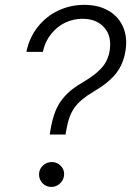

<svg xmlns="http://www.w3.org/2000/svg" viewBox="-20 -757 538 783"><path d="M182.9 -208.5 186.4 -230.5Q193.5 -271.3 205.1 -301.1Q216.6 -331 234.9 -353.5Q253.2 -376.1 273.4 -391.9Q293.7 -407.7 324.9 -425.8Q371.1 -453.1 396.3 -482.2Q421.5 -511.4 427.6 -552.9Q436.1 -610.1 404.7 -645.2Q373.2 -680.4 316.4 -680.4Q279.8 -680.4 246.6 -665Q213.4 -649.5 188.4 -618.3Q163.4 -587 154.8 -545.5H87.7Q99.1 -603 133.7 -646.8Q168.3 -690.7 217.9 -714Q267.4 -737.2 323.9 -737.2Q382.1 -737.2 423.5 -712.7Q464.8 -688.2 482.6 -645.6Q500.4 -603 491.8 -550.1Q483 -494.3 452.1 -456.1Q421.2 -418 362.6 -383.9Q309.3 -352.6 285.2 -320Q261 -287.3 251.1 -230.5L247.2 -208.5ZM189.3 5.3Q168 5.3 153.6 -9.6Q139.2 -24.5 139.2 -45.8Q139.2 -66.8 154.7 -81.5Q170.1 -96.2 191.4 -96.2Q212.4 -96.2 227.3 -81.3Q242.2 -66.4 241.5 -45.8Q240.8 -24.5 225.5 -9.6Q210.2 5.3 189.3 5.3Z"/></svg>

Font: Karasuma Gothic
Style: Light Italic
Weight: 300
Italic angle: 9.39998°
Designer: Rasmus Andersson / Ryoko Nishizuka
Foundry: rsms
Version: Version 1.00